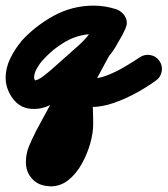

<svg xmlns="http://www.w3.org/2000/svg" viewBox="-63 -322 595 682"><path d="M381 -228Q376 -208 357.5 -198Q339 -188 319 -194Q295 -201 270 -201Q216 -201 169.5 -174Q123 -147 88 -107Q88 -107 88 -107.5Q88 -108 88 -108Q88 -108 88 -108Q88 -108 88 -108Q78 -96 68 -79Q58 -62 58 -45Q58 -45 58 -46Q59 -41 61 -36Q62 -34 62 -34Q60 -35 57.5 -35.5Q55 -36 57 -36Q71 -36 91 -51.5Q111 -67 121 -76Q168 -118 215.5 -160Q263 -202 290 -261Q300 -283 320 -287Q340 -291 357 -282Q374 -274 383 -255.5Q392 -237 380 -216Q367 -191 353.5 -166Q340 -141 321 -119Q321 -119 324 -123Q327 -128 327 -128Q283 -47 239 34.5Q195 116 152 197Q152 197 152 197Q152 197 152 196Q152 196 152 196Q152 196 152 196Q145 210 137.5 224Q130 238 130 254Q130 254 129 251Q128 247 125 244Q122 241 118.5 240Q115 239 116 239Q116 239 116 239Q124 239 133 223.5Q142 208 149.5 186.5Q157 165 162 145.5Q167 126 167 119Q167 94 166 66.5Q165 39 159 15Q156 3 160.5 -9Q165 -21 174 -30Q183 -40 195 -45Q207 -50 218 -47Q241 -43 263 -43Q289 -43 320.5 -55.5Q352 -68 382 -86Q412 -104 433 -118Q450 -130 470.5 -126.5Q491 -123 503 -106Q515 -89 511.5 -68.5Q508 -48 491 -36Q461 -14 422 7.5Q383 29 341.5 43.5Q300 58 263 58Q231 58 198 51Q186 49 192.5 34.5Q199 20 213 6Q226 -8 240 -15Q254 -22 257 -11Q265 20 266.5 54Q268 88 268 119Q268 150 257.5 187.5Q247 225 227.5 260Q208 295 180 317.5Q152 340 116 340Q112 340 108 339Q73 337 51 313Q29 289 29 254Q29 225 39 200Q49 175 62 150Q62 150 62 150Q62 150 62 150Q62 149 62 149Q62 149 62 149Q106 68 150 -13.5Q194 -95 239 -176Q239 -176 242 -181Q244 -185 245 -185Q259 -202 270 -223Q281 -244 292 -264Q303 -285 322.5 -289Q342 -293 358 -285Q375 -277 383.5 -259Q392 -241 382 -219Q361 -172 329.5 -135Q298 -98 261.5 -65.5Q225 -33 187 0Q161 23 127.5 44Q94 65 57 65Q15 65 -10.5 36.5Q-36 8 -42 -30Q-43 -37 -43 -45Q-43 -80 -27 -113.5Q-11 -147 12 -174Q12 -174 12 -174Q12 -174 12 -174Q12 -174 12 -174.5Q12 -175 12 -175Q62 -230 128 -266Q194 -302 270 -302Q309 -302 347 -290Q367 -285 377 -266.5Q387 -248 381 -228Z"/></svg>

Font: FRB American Cursive Guidelines Arrows Ultra
Style: Bold Italic
Weight: 1000
Italic angle: -25°
Version: Version 2.0;Modular Font Editor K font №1